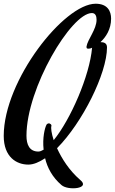

<svg xmlns="http://www.w3.org/2000/svg" viewBox="-45 -771 616 1030"><path d="M285 222C321 253 443 241 385 194C326 143 286 79 261 24C397 -113 529 -377 529 -517C529 -540 512 -545 494 -545C523 -572 551 -614 551 -671C551 -710 533 -751 468 -751C299 -751 -25 -340 -25 -42C-25 72 44 112 107 112C135 112 165 99 197 78C209 129 236 180 285 222ZM227 -105 220 -109C213 -110 209 -107 205 -103C195 -85 182 -31 189 32C179 38 169 42 161 42C113 42 97 5 97 -43C97 -298 337 -701 448 -701C468 -701 473 -683 473 -665C473 -613 425 -560 419 -521C419 -510 422 -510 431 -510C435 -510 442 -511 449 -515C436 -364 333 -129 243 -19C231 -56 227 -85 231 -96C231 -101 229 -103 227 -105Z"/></svg>

Font: Mervale Script
Style: Regular
Weight: 400
Designer: Astigmatic (AOETI)
Foundry: Astigmatic (AOETI)
Version: Version 1.000